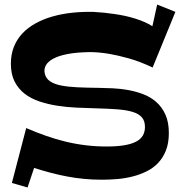

<svg xmlns="http://www.w3.org/2000/svg" viewBox="-20 -769 805 844"><path d="M751 -716.8 650.9 -472.2Q595.7 -498.5 545.7 -512.5Q495.6 -526.4 457.5 -532.7Q412.6 -540 374 -540Q316.9 -539.1 277.3 -531.5Q237.8 -523.9 214.1 -511Q190.4 -498 181.4 -481.4Q172.4 -464.8 176.8 -445.8Q181.6 -424.3 199.7 -411.9Q217.8 -399.4 248 -393.3Q278.3 -387.2 320.1 -385.3Q361.8 -383.3 414.1 -382.8Q441.4 -382.3 474.9 -380.9Q508.3 -379.4 542.7 -373.3Q577.1 -367.2 609.4 -355Q641.6 -342.8 666.7 -320.8Q691.9 -298.8 707 -265.6Q722.2 -232.4 722.2 -184.1Q722.2 -140.1 709.5 -107.9Q696.8 -75.7 675.3 -53Q653.8 -30.3 624.8 -15.9Q595.7 -1.5 563 6.8Q530.3 15.1 495.6 18.1Q460.9 21 428.2 21Q386.7 21 348.9 17.3Q311 13.7 274.9 6.8Q238.8 0 202.9 -9.5Q167 -19 129.9 -30.8L101.1 55.2L32.2 35.2L95.2 -206.1Q139.2 -187 182.4 -171.9Q225.6 -156.7 269.3 -146.2Q313 -135.7 357.4 -130.4Q401.9 -125 448.2 -125Q493.7 -125 525.9 -130.4Q558.1 -135.7 578.4 -146.5Q598.6 -157.2 607.9 -173.3Q617.2 -189.5 617.2 -210.9Q617.2 -237.8 603.5 -253.4Q589.8 -269 562.3 -277.3Q534.7 -285.6 493.4 -288.6Q452.1 -291.5 397 -293Q358.4 -293.9 315.9 -295.9Q273.4 -297.9 232.4 -304.2Q191.4 -310.5 154.3 -322.8Q117.2 -335 89.1 -356.4Q61 -377.9 44.4 -410.2Q27.8 -442.4 27.8 -488.8Q27.8 -530.3 41.3 -563.7Q54.7 -597.2 79.1 -622.8Q103.5 -648.4 137 -666.7Q170.4 -685.1 210.7 -696.5Q251 -708 296.1 -712.9Q341.3 -717.8 389.2 -716.8Q438 -714.4 485.8 -707Q505.9 -704.1 527.8 -699.5Q549.8 -694.8 571.3 -688.2Q592.8 -681.6 612.8 -673.1Q632.8 -664.6 649.9 -653.8L670.9 -749Z"/></svg>

Font: Peralta
Style: Regular
Weight: 400
Designer: Astigmatic (AOETI)
Foundry: Astigmatic (AOETI)
Version: Version 1.000